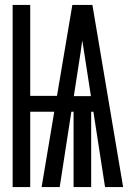

<svg xmlns="http://www.w3.org/2000/svg" viewBox="-20 -755 540 775"><path d="M31 0V-735H102V-368H210L272 -735H353L477 0H404L357 -304H348V0H277V-304H268L221 0H148L199 -304H102V0ZM347 -367 328 -490Q324 -516 320 -541.5Q316 -567 312 -592Q309 -567 305 -541.5Q301 -516 297 -490L278 -367Z"/></svg>

Font: Iosevka SS18 Medium
Style: Regular
Weight: 500
Monospace: yes
Designer: Belleve Invis
Foundry: Belleve Invis
Version: Version 25.1.1; ttfautohint (v1.8.4)